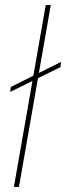

<svg xmlns="http://www.w3.org/2000/svg" viewBox="-20 -740 262 760"><path d="M20 -376 23 -396 222 -495 219 -474ZM35 0 161 -720H181L55 0Z"/></svg>

Font: DM Sans 9pt Thin
Style: Italic
Weight: 250
Italic angle: -10°
Version: Version 4.004;gftools[0.9.30]